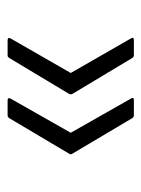

<svg xmlns="http://www.w3.org/2000/svg" viewBox="48 -522 380 517"><g transform="rotate(90 238.5 -263.0)"><path d="M250 -93Q241 -93 245 -101L337 -263L245 -425Q240 -433 249 -433H290Q295 -433 298 -428L393 -268Q397 -263 393 -258L298 -98Q295 -93 290 -93ZM88 -93Q79 -93 83 -101L176 -263L83 -425Q78 -433 88 -433H128Q133 -433 136 -428L232 -268Q235 -263 232 -258L136 -98Q133 -93 129 -93Z"/></g></svg>

Font: Sofia Sans Light
Style: Regular
Weight: 300
Designer: Botio Nikoltchev, Ani Petrova
Foundry: lettersoup
Version: Version 4.100; ttfautohint (v1.8.3)